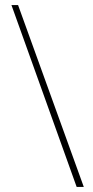

<svg xmlns="http://www.w3.org/2000/svg" viewBox="-20 -734 367 754"><path d="M51 -714 309 0H281L25 -714Z"/></svg>

Font: Noto Sans ExtraCondensed Thin
Style: Regular
Weight: 100
Width: 2
Designer: Monotype Design Team
Foundry: Monotype Imaging Inc.
Version: Version 2.013; ttfautohint (v1.8.4.7-5d5b)